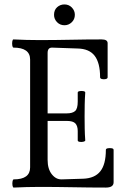

<svg xmlns="http://www.w3.org/2000/svg" viewBox="-20 -844 566 867"><path d="M42 3Q38 3 36.5 -6Q35 -15 36.5 -24.5Q38 -34 42 -34Q116 -34 116 -88V-575Q116 -629 41 -629Q37 -629 35.5 -638.5Q34 -648 35.5 -657Q37 -666 41 -666Q100 -663 157 -663Q228 -663 298.5 -664.5Q369 -666 439 -666Q466 -666 466 -649V-495Q466 -489 457.5 -487Q449 -485 440.5 -487Q432 -489 432 -495Q432 -560 407.5 -592Q383 -624 330 -625L215 -629Q195 -629 195 -605V-332H281Q307 -332 319 -342.5Q331 -353 331 -385V-426Q331 -431 339.5 -432.5Q348 -434 356.5 -432.5Q365 -431 365 -426Q363 -399 362.5 -372Q362 -345 362 -318Q362 -291 362.5 -264Q363 -237 365 -210Q365 -206 356.5 -204Q348 -202 339.5 -203.5Q331 -205 331 -210V-252Q331 -275 320.5 -286.5Q310 -298 281 -298H195V-122Q195 -81 214 -57Q233 -33 259 -34L356 -37Q408 -39 433 -70.5Q458 -102 458 -167Q458 -173 467 -174.5Q476 -176 484.5 -174.5Q493 -173 493 -167V-21Q493 3 458 3Q384 3 309 1.5Q234 0 160 0Q101 0 42 3ZM271 -730Q251 -730 237.5 -744Q224 -758 224 -777Q224 -799 238 -811.5Q252 -824 271 -824Q291 -824 304.5 -810Q318 -796 318 -777Q318 -757 304 -743.5Q290 -730 271 -730Z"/></svg>

Font: Junicode Two Beta Condensed
Style: Regular
Weight: 400
Width: 3
Designer: Peter S. Baker
Foundry: Briery Creek Software
Version: Version 1.053; ttfautohint (v1.8.4)